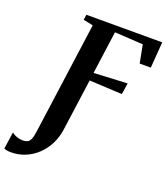

<svg xmlns="http://www.w3.org/2000/svg" viewBox="-288 -862 1067 1232"><g transform="rotate(20 245.5 -245.5)"><path d="M-67.5 252Q-82.5 252 -95.5 249.5Q-108.5 247 -114.5 243.5L-98 128Q-83 140.5 -62.8 147.5Q-42.5 154.5 -22.5 154.5Q-4 154.5 9 148.5Q22 142.5 30.2 124.2Q38.5 106 43 70L148 -693L81.5 -707L86.5 -743H604.5L591 -565.5H515L491.5 -688.5L297.5 -700L257.5 -408L486 -419.5L474.5 -342.5L250.5 -354L202 -2Q194.5 53 171 99.5Q147.5 146 111.2 180.2Q75 214.5 29.5 233.2Q-16 252 -67.5 252Z"/></g></svg>

Font: Merriweather 72pt
Style: Bold Italic
Weight: 700
Italic angle: -7.8°
Version: Version 2.101